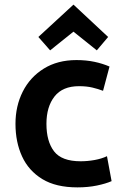

<svg xmlns="http://www.w3.org/2000/svg" viewBox="-20 -798 531 831"><path d="M315 13Q222 13 163 -23Q104 -59 75.5 -121Q47 -183 47 -262Q47 -339 78.5 -401.5Q110 -464 169.5 -501Q229 -538 311 -538Q353 -538 388.5 -530.5Q424 -523 454 -510L426 -405Q405 -413 380 -419Q355 -425 322 -425Q251 -425 216 -380.5Q181 -336 181 -262Q181 -186 214 -143Q247 -100 329 -100Q359 -100 389.5 -105.5Q420 -111 443 -122L463 -14Q438 -3 399.5 5Q361 13 315 13ZM197 -580 146 -638 298 -778 448 -638 399 -580 298 -661Z"/></svg>

Font: Ubuntu Sans
Style: Bold
Weight: 700
Designer: Dalton Maag Ltd
Foundry: Dalton Maag Ltd
Version: Version 1.006; ttfautohint (v1.8.4.7-5d5b)